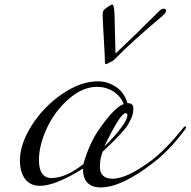

<svg xmlns="http://www.w3.org/2000/svg" viewBox="-20 -806 832 838"><path d="M444 -526Q438 -526 438 -534Q438 -556 433 -639Q428 -722 428 -746Q428 -755 432 -760.5Q436 -766 449 -775Q464 -786 471 -786Q478 -786 480 -738L484 -574H486Q562 -645 675 -758Q685 -768 696 -768Q705 -768 705 -758Q705 -750 685 -733Q556 -625 476 -543Q474 -541 458 -533Q456 -532 453 -530.5Q450 -529 447.5 -527.5Q445 -526 444 -526ZM652 -98Q511 12 420 12Q342 12 342 -70Q221 5 155 5Q111 5 89 -25.5Q67 -56 67 -105Q67 -178 119 -259.5Q171 -341 251.5 -396Q332 -451 407 -451Q450 -451 486.5 -426.5Q523 -402 536 -356Q562 -356 562 -334Q562 -321 559.5 -309Q557 -297 550.5 -284.5Q544 -272 539.5 -263.5Q535 -255 524 -242Q513 -229 508.5 -224Q504 -219 490.5 -205Q477 -191 474 -188Q468 -182 452 -167Q436 -152 428 -144Q416 -113 416 -78Q416 -26 472 -26Q535 -26 644 -108Q706 -156 780 -248Q784 -254 788 -254Q792 -254 792 -250Q792 -248 790 -244Q722 -152 652 -98ZM404 -427Q341 -427 280.5 -374.5Q220 -322 185 -247.5Q150 -173 150 -107Q150 -29 205 -29Q267 -29 344 -90Q371 -186 420 -252Q480 -337 520 -352Q507 -386 475 -406.5Q443 -427 404 -427ZM435 -166Q536 -267 536 -304Q536 -312 528 -312Q505 -312 435 -166Z"/></svg>

Font: Miama Nueva
Style: Medium
Weight: 400
Italic angle: -28°
Version: Version 1.0